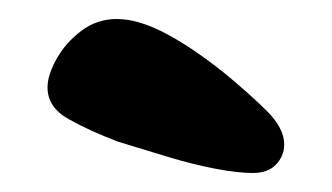

<svg xmlns="http://www.w3.org/2000/svg" viewBox="-20 -825 349 202"><path d="M279 -673Q279 -661 270.5 -652Q262 -643 246 -643Q230 -643 206.5 -647.5Q183 -652 156.5 -660Q130 -668 104 -676Q75 -687 52.5 -699.5Q30 -712 30 -733Q30 -746 39.5 -763Q49 -780 65.5 -792.5Q82 -805 103 -805Q125 -805 153 -790.5Q181 -776 215 -749Q243 -726 261 -708Q279 -690 279 -673Z"/></svg>

Font: DynaPuff Condensed SemiBold
Style: Regular
Weight: 600
Width: 3
Designer: Toshi Omagari, Jennifer Daniel
Foundry: Google Fonts
Version: Version 2.000